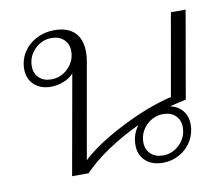

<svg xmlns="http://www.w3.org/2000/svg" viewBox="-68 -652 870 745"><g transform="rotate(-10 367.0 -280.0)"><path d="M648 -118Q648 -83 630.5 -53.5Q613 -24 582.5 -7Q552 10 517 10Q474 10 448.5 -13.5Q423 -37 423 -76Q423 -118 448 -151Q380 -119 322.5 -80.5Q265 -42 225 0H160L230 -393Q216 -376 191 -366Q166 -356 140 -356Q99 -356 74 -379.5Q49 -403 49 -441Q49 -477 67.5 -506.5Q86 -536 118.5 -553Q151 -570 190 -570Q242 -570 269.5 -543Q297 -516 297 -466Q297 -449 294 -431L227 -51Q285 -106 392.5 -160.5Q500 -215 591 -236L648 -560H706L646 -216Q616 -210 582 -201Q613 -194 630.5 -172Q648 -150 648 -118ZM241 -479Q241 -507 222.5 -524.5Q204 -542 174 -542Q136 -542 108 -514Q80 -486 80 -447Q80 -419 98 -401.5Q116 -384 146 -384Q185 -384 213 -412Q241 -440 241 -479ZM616 -113Q616 -141 598 -158.5Q580 -176 550 -176Q511 -176 483 -148Q455 -120 455 -81Q455 -53 473.5 -35.5Q492 -18 522 -18Q560 -18 588 -46Q616 -74 616 -113Z"/></g></svg>

Font: Fahkwang ExtraLight
Style: Italic
Weight: 275
Italic angle: -10°
Designer: Suppakit Chalermlarp | Katatrad Co.,Ltd.
Foundry: Cadson Demak Co.,Ltd.
Version: Version 1.000; ttfautohint (v1.6)